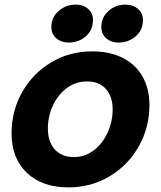

<svg xmlns="http://www.w3.org/2000/svg" viewBox="-20 -798 696 830"><path d="M30 -221Q30 -319 76 -400Q122 -481 201.5 -528.5Q281 -576 379 -576Q455 -576 511 -547.5Q567 -519 596.5 -466.5Q626 -414 626 -344Q626 -247 580 -165.5Q534 -84 454 -36Q374 12 276 12Q162 12 96 -51Q30 -114 30 -221ZM467 -325Q467 -380 438 -413Q409 -446 357 -446Q307 -446 268.5 -417Q230 -388 208.5 -341.5Q187 -295 187 -242Q187 -185 217 -152Q247 -119 299 -119Q348 -119 386 -148.5Q424 -178 445.5 -225.5Q467 -273 467 -325ZM202 -681Q202 -723 233.5 -750.5Q265 -778 307 -778Q340 -778 361 -759.5Q382 -741 382 -711Q382 -668 351 -641Q320 -614 278 -614Q245 -614 223.5 -632.5Q202 -651 202 -681ZM418 -681Q418 -723 449 -750.5Q480 -778 522 -778Q555 -778 576.5 -759.5Q598 -741 598 -711Q598 -668 566.5 -641Q535 -614 493 -614Q460 -614 439 -632.5Q418 -651 418 -681Z"/></svg>

Font: Open Sauce Two ExtraBold Italic
Style: Regular
Weight: 800
Italic angle: -10°
Designer: Alfredo Marco Pradil
Foundry: Creative Sauce Fz LLC
Version: Version 1.477